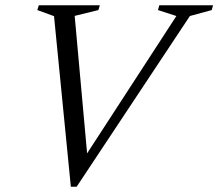

<svg xmlns="http://www.w3.org/2000/svg" viewBox="-20 -695 824 725"><path d="M184 -634 121 -657 126.5 -675H357L351.5 -657L262 -635L312.5 -76H283L646 -634.5L576.5 -657L581.5 -675H784.5L779.5 -657L697 -634.5L269.5 10H247.5Z"/></svg>

Font: Newsreader 24pt
Style: Italic
Weight: 400
Italic angle: -17°
Designer: Hugues Gentile
Foundry: Production Type
Version: Version 1.003